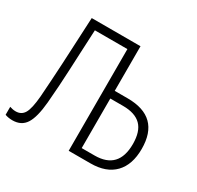

<svg xmlns="http://www.w3.org/2000/svg" viewBox="-154 -894 1113 1084"><g transform="rotate(30 402.0 -352.0)"><path d="M49 10Q23 10 1 2V-50Q11 -47 20 -45Q29 -43 40 -43Q77 -43 95 -73.5Q113 -104 120 -186Q124 -244 127.5 -297Q131 -350 134 -408Q137 -466 140.5 -539.5Q144 -613 149 -714H467V-423H551Q763 -423 763 -215Q763 -112 709 -56Q655 0 553 0H411V-663H199Q195 -582 192 -517.5Q189 -453 186.5 -397.5Q184 -342 180.5 -289Q177 -236 172 -177Q163 -77 135 -33.5Q107 10 49 10ZM467 -50H551Q706 -50 706 -214Q706 -296 667.5 -334.5Q629 -373 550 -373H467Z"/></g></svg>

Font: Noto Sans Condensed Light
Style: Regular
Weight: 300
Width: 3
Designer: Monotype Design Team
Foundry: Monotype Imaging Inc.
Version: Version 2.013; ttfautohint (v1.8.4.7-5d5b)